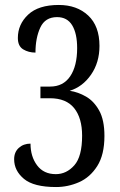

<svg xmlns="http://www.w3.org/2000/svg" viewBox="-20 -744 482 774"><path d="M206 10Q116 10 76.5 -23Q37 -56 37 -102Q37 -131 56 -148Q75 -165 103 -165Q103 -113 129.5 -77.5Q156 -42 205 -42Q248 -42 279.5 -77.5Q311 -113 311 -197Q311 -268 279 -308Q247 -348 181 -348H143V-395H182Q235 -395 263 -436.5Q291 -478 291 -550Q291 -609 271 -642Q251 -675 210 -675Q162 -675 142.5 -633Q123 -591 123 -532Q95 -532 73.5 -545Q52 -558 52 -591Q52 -646 93.5 -685Q135 -724 217 -724Q290 -724 335.5 -681.5Q381 -639 381 -559Q381 -492 347 -443Q313 -394 261 -378Q295 -373 327 -354.5Q359 -336 380 -298Q401 -260 401 -196Q401 -120 372 -74.5Q343 -29 298.5 -9.5Q254 10 206 10Z"/></svg>

Font: Noto Serif Lao ExtraCondensed
Style: Regular
Weight: 400
Width: 2
Designer: Monotype Design Team
Foundry: Monotype Imaging Inc.
Version: Version 2.003; ttfautohint (v1.8.4.7-5d5b)